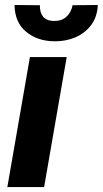

<svg xmlns="http://www.w3.org/2000/svg" viewBox="-20 -760 417 780"><path d="M251 -528.3 159.2 0H9.8L101.6 -528.3ZM274.9 -738.8 377.4 -739.7Q375 -690.9 349.9 -657.7Q324.7 -624.5 285.2 -607.9Q245.6 -591.3 199.2 -592.3Q131.3 -593.3 85.7 -631.3Q40 -669.4 39.1 -739.7L142.1 -738.8Q141.1 -710 154.8 -692.6Q168.5 -675.3 199.2 -674.8Q230 -674.3 249.5 -691.7Q269 -709 274.9 -738.8Z"/></svg>

Font: Roboto ExtraBold
Style: Italic
Weight: 800
Designer: Christian Robertson
Foundry: Google
Version: Version 3.009; 2024